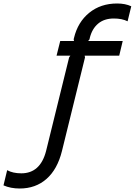

<svg xmlns="http://www.w3.org/2000/svg" viewBox="-229 -865 772 1100"><path d="M258 -536 126 0Q100 105 37.5 160Q-25 215 -116 215Q-168 215 -209 197L-188 110Q-155 128 -107 128Q2 128 35 0L167 -536L174 -546H95L116 -630H195L193 -640L195 -648Q217 -739 282.5 -792Q348 -845 442 -845Q489 -845 523 -829L502 -743Q470 -759 423 -759Q368 -759 333 -729.5Q298 -700 285 -646L284 -640L276 -630H474L454 -546H256Z"/></svg>

Font: Sinkin Sans 400 Italic
Style: Italic
Weight: 400
Italic angle: -112°
Designer: Keith Bates
Foundry: K-Type
Version: Sinkin Sans (version 1.0)  by Keith Bates   •   © 2014   www